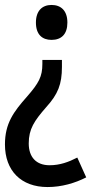

<svg xmlns="http://www.w3.org/2000/svg" viewBox="-47 -566 434 775"><path d="M225 -475C225 -522 200 -546 161 -546C124 -546 98 -523 98 -475C98 -426 124 -405 161 -405C201 -405 225 -428 225 -475ZM203 -324H124V-308C124 -257 110 -231 62 -176C8 -115 -27 -68 -27 17C-27 123 38 189 145 189C202 189 256 173 301 150L265 70C230 88 195 101 153 101C99 101 69 68 69 13C69 -45 91 -78 140 -134C187 -186 203 -226 203 -296Z"/></svg>

Font: Noto Sans Devanagari Condensed Medium
Style: Regular
Weight: 500
Width: 3
Designer: Jelle Bosma - Monotype Design Team
Foundry: Monotype Imaging Inc.
Version: Version 2.004